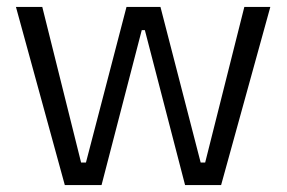

<svg xmlns="http://www.w3.org/2000/svg" viewBox="-20 -534 827 554"><path d="M167 0 26 -514H102L214 -65H228L345 -514H443L559 -65H572L685 -514H760L618 0H514L398 -447H389L273 0Z"/></svg>

Font: Bricolage Grotesque 24pt Light
Style: Regular
Weight: 300
Designer: Mathieu Triay
Foundry: Atelier Triay
Version: Version 1.001;gftools[0.9.33.dev8+g029e19f]